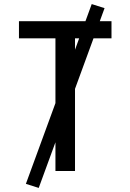

<svg xmlns="http://www.w3.org/2000/svg" viewBox="-20 -839 640 942"><path d="M252 0V-651H73V-735H527V-651H348V0ZM170 83 107 63 430 -819 493 -799Z"/></svg>

Font: Iosevka Custom Medium Extended
Style: Regular
Weight: 500
Width: 7
Monospace: yes
Designer: Belleve Invis
Foundry: Belleve Invis
Version: Version 11.2.4; ttfautohint (v1.8.4)